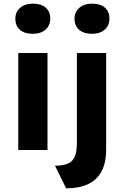

<svg xmlns="http://www.w3.org/2000/svg" viewBox="-20 -821 675 1051"><path d="M80 0V-531H240V0ZM64 -719Q64 -755 90 -778Q116 -801 160 -801Q205 -801 230 -779.5Q255 -758 255 -719Q255 -682 229.5 -659Q204 -636 160 -636Q115 -636 89.5 -657.5Q64 -679 64 -719ZM281 86Q327 86 353 74Q379 62 390 34.5Q401 7 401 -41V-531H561V-3Q561 70 536 117Q511 164 462 187Q413 210 342 210ZM388 -719Q388 -755 414 -778Q440 -801 484 -801Q529 -801 554 -779.5Q579 -758 579 -719Q579 -682 553.5 -659Q528 -636 484 -636Q439 -636 413.5 -657.5Q388 -679 388 -719Z"/></svg>

Font: Mach
Style: Bold
Weight: 700
Version: Version 1.002